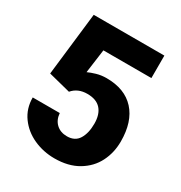

<svg xmlns="http://www.w3.org/2000/svg" viewBox="-173 -851 926 984"><g transform="rotate(30 290.0 -359.0)"><path d="M515 -728V-595H231L212 -455Q231 -464 258.5 -472Q286 -480 317 -480Q425 -480 483.5 -416Q542 -352 542 -235Q542 -169 514 -113.5Q486 -58 429 -24Q372 10 290 10Q224 10 166.5 -16Q109 -42 73.5 -91Q38 -140 38 -205H198Q201 -166 225.5 -143Q250 -120 289 -120Q336 -120 357.5 -155Q379 -190 379 -246Q379 -301 352.5 -331Q326 -361 272 -361Q216 -361 184 -323L54 -356L97 -728Z"/></g></svg>

Font: Freesentation 9 Black
Style: Regular
Weight: 900
Designer: glyphs from Roboto by Christian Robertson / Hangul glyphs from Noto Sans CJK(Source Han Sans) by Jang Soo-young and Kang
Foundry: PT&
Version: Version 2.001